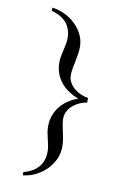

<svg xmlns="http://www.w3.org/2000/svg" viewBox="-99 -753 676 1027"><g transform="rotate(10 239.5 -239.5)"><path d="M371.6 -227.1Q354 -224.6 334.2 -216.6Q314.5 -208.5 297.9 -194.8Q281.2 -181.2 270.5 -162.4Q259.8 -143.6 259.8 -120.1Q259.8 -104 263.2 -86.2Q266.6 -68.4 270.8 -49.6Q274.9 -30.8 278.3 -11.2Q281.7 8.3 281.7 27.8Q281.7 64.5 266.6 97.2Q251.5 129.9 226.1 155Q200.7 180.2 168 196.3Q135.3 212.4 100.1 215.8V198.2Q124 191.9 144 181.2Q164.1 170.4 178.5 154.3Q192.9 138.2 200.7 116.9Q208.5 95.7 208.5 68.8Q208.5 51.8 205.3 35.2Q202.1 18.6 198 2.2Q193.8 -14.2 190.7 -30.8Q187.5 -47.4 187.5 -64.5Q187.5 -97.2 197.5 -125Q207.5 -152.8 225.3 -174.8Q243.2 -196.8 267.6 -213.1Q292 -229.5 321.3 -239.7Q292.5 -250 267.8 -266.4Q243.2 -282.7 225.3 -304.4Q207.5 -326.2 197.5 -353.3Q187.5 -380.4 187.5 -413.1Q187.5 -430.7 190.7 -447.5Q193.8 -464.4 198 -481Q202.1 -497.6 205.3 -514.4Q208.5 -531.2 208.5 -548.3Q208.5 -575.2 200.7 -596.4Q192.9 -617.7 178.5 -633.5Q164.1 -649.4 144 -660.4Q124 -671.4 100.1 -677.7V-694.8Q134.3 -690.9 166.7 -675.5Q199.2 -660.2 224.9 -636Q250.5 -611.8 266.1 -580.6Q281.7 -549.3 281.7 -514.2Q281.7 -493.7 278.3 -472.9Q274.9 -452.1 270.8 -431.9Q266.6 -411.6 263.2 -392.8Q259.8 -374 259.8 -356.9Q259.8 -334 270.8 -315.4Q281.7 -296.9 298.3 -283.7Q314.9 -270.5 334.5 -262.5Q354 -254.4 371.6 -252.4Z"/></g></svg>

Font: Doulos SIL Eur
Style: Regular
Weight: 400
Designer: Walt Agee, Victor Gaultney, Peter Martin, Debbi Hosken, Becca Hirsbrunner
Foundry: SIL International
Version: Version 5.000